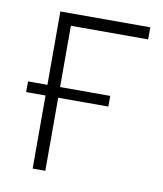

<svg xmlns="http://www.w3.org/2000/svg" viewBox="-67 -602 558 657"><g transform="rotate(10 211.5 -273.0)"><path d="M402.8 -545.9V-503.9H134.3V0H90.3V-545.9ZM22.9 -253.9V-291H308.6V-253.9Z"/></g></svg>

Font: Inter ExtraLight
Style: Regular
Weight: 250
Designer: Rasmus Andersson
Foundry: rsms
Version: Version 4.001;git-66647c0bb